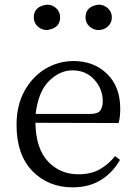

<svg xmlns="http://www.w3.org/2000/svg" viewBox="-20 -790 589 824"><path d="M403 -661Q381 -661 364 -676.5Q347 -692 347 -715Q347 -763 403 -770Q426 -770 443 -754.5Q460 -739 460 -715Q460 -692 443 -676.5Q426 -661 403 -661ZM182 -661Q159 -661 142 -676.5Q125 -692 125 -715Q125 -763 182 -770Q205 -770 221.5 -754.5Q238 -739 238 -715Q238 -669 182 -661ZM133 -301H367Q400 -301 410.5 -316Q421 -331 421 -355Q421 -408 385 -448Q349 -488 291 -488Q236 -488 190 -442Q144 -396 133 -301ZM489 -262 132 -263Q134 -152 186 -97Q238 -42 317 -42Q370 -42 407.5 -63Q445 -84 474 -120L495 -104Q464 -49 413 -17.5Q362 14 292 14Q187 14 119 -56Q51 -126 51 -254Q51 -338 85 -399.5Q119 -461 174.5 -494.5Q230 -528 296 -528Q383 -528 439.5 -473Q496 -418 496 -324Q496 -285 489 -262Z"/></svg>

Font: Han-Nom Khai
Style: Regular
Weight: 400
Version: Version 1.200;June 22, 2023;FontCreator 14.0.0.2814 64-bit